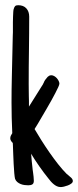

<svg xmlns="http://www.w3.org/2000/svg" viewBox="-20 -698 304 748"><path d="M263.7 7.3Q263.7 12.7 257.8 17.1Q252 21.5 244.4 24.4Q236.8 27.3 229 29.1Q221.2 30.8 216.8 30.8Q208.5 30.8 201.7 27.6Q194.8 24.4 189 19.5Q183.1 14.6 178 8.8Q172.9 2.9 168.5 -2.9Q151.4 -23.9 133.3 -49.8Q115.2 -75.7 101.1 -99.1Q101.1 -97.2 101.6 -94.2Q102.1 -91.3 102.1 -89.4Q103 -79.1 103.8 -69.1Q104.5 -59.1 106 -48.8Q106.4 -43 107.2 -37.4Q107.9 -31.7 108.9 -25.4Q109.9 -17.6 110.8 -9.8Q111.8 -2 111.8 6.3Q111.8 16.6 106 20.3Q100.1 23.9 90.3 23.9Q83.5 23.9 75.7 22.9Q67.9 22 60.5 19Q53.2 16.1 47.4 11.2Q41.5 6.3 38.6 -1.5Q37.1 -7.3 35.6 -23.4Q34.2 -39.6 33.2 -59.3Q32.2 -79.1 31.5 -99.1Q30.8 -119.1 30.3 -132.3Q30.3 -135.3 30 -137.2Q29.8 -139.2 29.8 -141.1Q25.9 -144.5 22.9 -149.4Q20 -154.3 20 -158.7Q20 -165 22.5 -169.9Q24.9 -174.8 27.8 -179.2Q24.9 -239.3 24.9 -298.8Q24.9 -348.1 26.1 -396.7Q27.3 -445.3 28.3 -494.1L29.8 -559.6Q30.3 -564.5 30.3 -572.3Q30.3 -580.1 30.3 -588.9Q30.3 -599.6 30.3 -611.3Q30.3 -623 30.8 -633.3Q31.2 -643.6 31.7 -651.9Q32.2 -660.2 33.7 -664.1V-663.6Q35.6 -670.9 39.1 -674.3Q42.5 -677.7 50.8 -677.7Q71.3 -677.7 82.5 -665.5Q93.8 -653.3 93.8 -632.8Q93.8 -600.1 93.5 -567.6Q93.3 -535.2 92.8 -502.4Q92.3 -469.7 92 -437.3Q91.8 -404.8 91.8 -372.1Q91.8 -360.4 92 -348.4Q92.3 -336.4 92.3 -324.2Q92.8 -314.5 92.8 -304.2Q92.8 -293.9 92.8 -282.7L145.5 -366.7V-366.2L149.9 -375Q151.4 -377.4 151.6 -378.4Q151.9 -379.4 152.6 -381.1Q153.3 -382.8 156 -386.7Q158.7 -390.6 165.5 -398.4Q168 -400.9 171.4 -402.8Q174.8 -404.8 180.2 -404.8Q185.5 -404.8 191.2 -401.6Q196.8 -398.4 201.2 -393.6Q205.6 -388.7 208.5 -382.8Q211.4 -377 211.4 -372.1Q211.4 -368.2 207 -358.6Q202.6 -349.1 195.6 -335.4Q188.5 -321.8 179.7 -305.9Q170.9 -290 161.4 -273.9Q151.9 -257.8 143.1 -242.7Q134.3 -227.5 127.4 -215.8L114.7 -195.3Q126 -175.8 140.9 -152.1Q155.8 -128.4 172.4 -104.5Q189 -80.6 206.3 -58.6Q223.6 -36.6 240.2 -20L245.1 -16.1Q251 -11.7 257.3 -5.6Q263.7 0.5 263.7 7.3Z"/></svg>

Font: Just Another Hand
Style: Regular
Weight: 400
Designer: Astigmatic (AOETI)
Foundry: Astigmatic (AOETI)
Version: Version 1.001